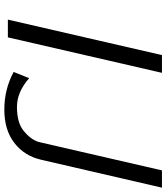

<svg xmlns="http://www.w3.org/2000/svg" viewBox="38 -772 751 866"><g transform="rotate(90 413.0 -338.5)"><path d="M304 -25 332 -95Q395 -40 461 -40Q532 -40 569 -69.5Q606 -99 619 -135Q620 -138 624 -156L748 -694H826L700 -149Q683 -74 624.5 -28.5Q566 17 474 17Q382 17 304 -25ZM68 1 228 -694H308L148 1Z"/></g></svg>

Font: Coval
Style: ExtraLight Italic
Weight: 200
Foundry: Context Ltd
Version: Version 001.000